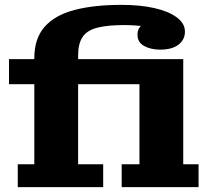

<svg xmlns="http://www.w3.org/2000/svg" viewBox="-20 -769 867 789"><path d="M53 0V-94H121V-530L301 -541V-94H404V0ZM480 0V-94H553V-526H733V-94H796V0ZM17 -423V-526H733V-423ZM121 -530Q121 -611 163.5 -659Q206 -707 286 -728Q366 -749 479 -749L491 -666Q421 -666 379 -655Q337 -644 319 -616.5Q301 -589 301 -541ZM638 -565Q600 -565 572.5 -580Q545 -595 545 -626Q545 -658 571 -670Q597 -682 634 -682L630 -646Q611 -654 573.5 -660Q536 -666 491 -666L479 -749Q555 -749 613.5 -736Q672 -723 706 -698Q740 -673 740 -639Q740 -606 713.5 -585.5Q687 -565 638 -565Z"/></svg>

Font: Montagu Slab 24pt
Style: Bold
Weight: 700
Designer: Florian Karsten
Foundry: Florian Karsten
Version: Version 1.000